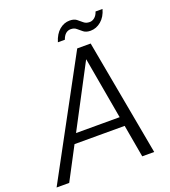

<svg xmlns="http://www.w3.org/2000/svg" viewBox="-172 -975 965 1087"><g transform="rotate(-20 310.0 -431.5)"><path d="M-19 0 360 -700H441L569 0H497L387 -624H386L57 0ZM117 -196 146 -252H489L499 -196ZM269 -770Q283 -816 311 -839.5Q339 -863 373 -863Q399 -863 414 -851.5Q429 -840 442.5 -828Q456 -816 478 -816Q494 -816 508 -827.5Q522 -839 529 -861H571Q559 -817 530 -792.5Q501 -768 466 -768Q440 -768 424.5 -780Q409 -792 396 -803.5Q383 -815 362 -815Q345 -815 332 -804Q319 -793 311 -770Z"/></g></svg>

Font: DM Sans 28pt Light
Style: Italic
Weight: 300
Italic angle: -10°
Version: Version 4.004;gftools[0.9.30]